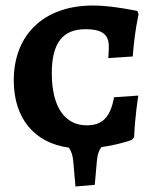

<svg xmlns="http://www.w3.org/2000/svg" viewBox="-20 -530 574 697"><path d="M295 -75C215 -75 168 -142 168 -265C168 -375 209 -424 290 -424C349 -424 375 -406 375 -362C375 -340 373 -319 373 -319L462 -325C468 -412 483 -478 483 -478L479 -490C479 -490 388 -510 318 -510C141 -510 30 -406 30 -238C30 -100 105 -11 230 6C239 19 244 34 246 56L254 147L324 141L332 51C334 30 339 16 348 4C413 -5 458 -22 458 -22L467 -32C469 -100 482 -183 482 -183L394 -177C381 -105 352 -75 295 -75Z"/></svg>

Font: Alegreya SC
Style: Bold
Weight: 700
Designer: Juan Pablo del Peral
Foundry: Huerta Tipografica
Version: Version 2.007;PS 002.007;hotconv 1.0.88;makeotf.lib2.5.64775